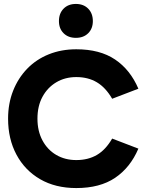

<svg xmlns="http://www.w3.org/2000/svg" viewBox="-20 -942 736 974"><path d="M367 12Q261 12 183.5 -33Q106 -78 63.5 -157.5Q21 -237 21 -340Q21 -417 46.5 -481.5Q72 -546 118 -593.5Q164 -641 227.5 -666.5Q291 -692 367 -692Q487 -692 564 -640Q641 -588 682 -492L549 -441Q516 -498 471.5 -524.5Q427 -551 367 -551Q310 -551 265.5 -524.5Q221 -498 195.5 -451Q170 -404 170 -340Q170 -277 195.5 -229.5Q221 -182 265.5 -156Q310 -130 367 -130Q427 -130 471.5 -156Q516 -182 549 -239L682 -188Q641 -92 564 -40Q487 12 367 12ZM279 -835Q279 -874 302.5 -898Q326 -922 365 -922Q404 -922 427.5 -898Q451 -874 451 -835Q451 -797 427.5 -773.5Q404 -750 365 -750Q326 -750 302.5 -773.5Q279 -797 279 -835Z"/></svg>

Font: Gabarito
Style: Bold
Weight: 700
Designer: Leandro Assis / Alvaro Franca / Felipe Casaprima
Foundry: Naipe Foundry
Version: Version 1.000